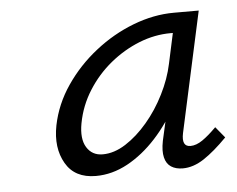

<svg xmlns="http://www.w3.org/2000/svg" viewBox="-37 -706 550 446"><g transform="rotate(-5 238.5 -483.0)"><path d="M170 -302.5Q120.8 -302.5 99.7 -339.2Q78.5 -376 88.6 -427.5Q98.5 -476.6 127.8 -519.4Q157 -562.2 198.5 -594.8Q239.9 -627.5 288 -646Q336.2 -664.5 383.5 -664.5H441.2L380 -383.9Q373.6 -352.8 394.8 -352.8Q408.3 -352.8 423.1 -363Q438 -373.3 455.7 -391.2L476.8 -365.6Q447.2 -335.4 422.2 -318.9Q397.3 -302.5 372.6 -302.5Q356.3 -302.5 345.4 -309.6Q334.5 -316.7 330.9 -331.8Q327.2 -346.9 331.8 -370.1L364.8 -517.2L399.5 -546.1Q388.3 -497.4 365.3 -453.5Q342.4 -409.7 311.3 -375.8Q280.2 -341.8 244.1 -322.1Q208 -302.5 170 -302.5ZM190.1 -351.2Q216.9 -351.2 243.9 -368.5Q270.9 -385.8 295 -414.2Q319.1 -442.5 336.6 -477.5Q354.2 -512.4 361.5 -547.1L382.2 -642.9L410.4 -617.9H371.5Q334.5 -617.9 298 -603.5Q261.6 -589 230.1 -563.3Q198.6 -537.5 176.7 -502.8Q154.7 -468.1 147.1 -427.5Q140.4 -391.6 152.9 -371.4Q165.4 -351.2 190.1 -351.2Z"/></g></svg>

Font: Ysabeau
Style: Bold Italic
Weight: 700
Italic angle: -12°
Designer: Christian Thalmann (Catharsis Fonts)
Version: Version 2.002